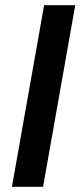

<svg xmlns="http://www.w3.org/2000/svg" viewBox="-20 -720 310 740"><path d="M26 0 150 -700H270L146 0Z"/></svg>

Font: DM Sans SemiBold
Style: Italic
Weight: 600
Italic angle: -10°
Designer: Colophon Foundry, Jonny Pinhorn
Foundry: Colophon Foundry
Version: Version 4.004;gftools[0.9.30]